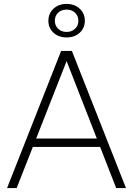

<svg xmlns="http://www.w3.org/2000/svg" viewBox="-20 -960 679 980"><path d="M16 0 292 -700H347L623 0H573L315 -661H325L65 0ZM123 -210 140 -253H499L517 -210ZM320 -769Q279 -769 253 -793Q227 -817 227 -854Q227 -891 253 -915.5Q279 -940 320 -940Q361 -940 387 -915.5Q413 -891 413 -854Q413 -817 387 -793Q361 -769 320 -769ZM320 -797Q346 -797 363 -813Q380 -829 380 -854Q380 -879 363 -895Q346 -911 320 -911Q293 -911 276.5 -895Q260 -879 260 -854Q260 -829 277 -813Q294 -797 320 -797Z"/></svg>

Font: SUSE ExtraLight
Style: Regular
Weight: 250
Designer: Rene Bieder
Foundry: SUSE
Version: Version 1.000